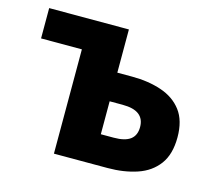

<svg xmlns="http://www.w3.org/2000/svg" viewBox="-85 -671 879 777"><g transform="rotate(15 354.0 -282.0)"><path d="M201 0V-437H30V-564H364V-383H426Q494 -383 549 -364.5Q604 -346 635.5 -304.5Q667 -263 667 -193Q667 -122 635.5 -79.5Q604 -37 549 -18.5Q494 0 426 0ZM364 -125H418Q465 -125 487.5 -142Q510 -159 510 -194Q510 -228 487.5 -245.5Q465 -263 418 -263H364Z"/></g></svg>

Font: Noto Sans KR ExtraBold
Style: Regular
Weight: 800
Designer: Ryoko NISHIZUKA  (kana, bopomofo & ideographs); Paul D. Hunt (Latin, Greek & Cyrillic); Sandoll Communications , Soo-you
Foundry: Adobe
Version: Version 2.004-H2;hotconv 1.0.118;makeotfexe 2.5.65603